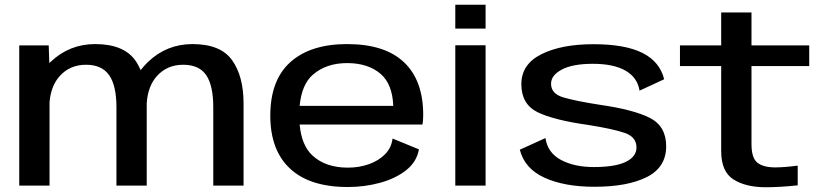

<svg xmlns="http://www.w3.org/2000/svg" viewBox="-20 -781 3474 808"><path d="M61 0V-590H185L187.5 -515.5Q190.5 -518.5 194 -521.5Q272.5 -595.5 380.5 -595.5Q499 -595.5 548.5 -528Q562 -509 572 -486Q585.5 -503.5 603 -520.5Q681.5 -595.5 790 -595.5Q908 -595.5 956.5 -528Q1005 -460.5 1005 -345.5V0H877.5V-330Q877.5 -421 847.8 -464.8Q818 -508.5 751 -508.5Q682.5 -508.5 639.5 -460Q602.5 -418 597.5 -347.5Q597.5 -346.5 597.5 -345.5V0H470V-330Q470 -421 439.2 -464.8Q408.5 -508.5 342 -508.5Q273.5 -508.5 230.5 -460Q194.5 -419.5 188.5 -351.5V0Z M1443.5 6Q1283.5 6 1200.5 -71.5Q1117.5 -149 1117.5 -294.5Q1117.5 -444 1202.2 -519.8Q1287 -595.5 1440.5 -595.5Q1599.5 -595.5 1680.2 -519Q1761 -442.5 1761 -297.5Q1761 -274 1758 -257H1241Q1249 -169 1295 -126.5Q1350.5 -75.5 1444 -75.5Q1491 -75.5 1532.2 -90Q1573.5 -104.5 1600.5 -132Q1627.5 -159.5 1632 -198L1743 -152.5Q1734 -100.5 1689.8 -65.2Q1645.5 -30 1580.2 -12Q1515 6 1443.5 6ZM1241 -335.5H1635Q1631.5 -426.5 1582.5 -469.5Q1529.5 -515.5 1440.5 -515.5Q1353 -515.5 1296.5 -466.5Q1249.5 -425.5 1241 -335.5Z M1896 0V-590.5H2023.5V0ZM1896 -761H2023.5V-660.5H1896Z M2481.5 5Q2355.5 5 2271.8 -33Q2188 -71 2167.5 -151L2275.5 -200Q2284.5 -138 2340.8 -108Q2397 -78 2479 -78Q2568.5 -78 2613.5 -99.8Q2658.5 -121.5 2658.5 -160.5Q2658.5 -204.5 2609.5 -221.5Q2560.5 -238.5 2456.5 -255Q2310 -275.5 2242 -309Q2174 -342.5 2174 -427Q2174 -510.5 2258.2 -552.8Q2342.5 -595 2477.5 -595Q2610 -595 2683.2 -558.5Q2756.5 -522 2775 -447.5L2671.5 -399.5Q2662.5 -455 2612.2 -483.8Q2562 -512.5 2475 -512.5Q2390.5 -512.5 2344.8 -488.5Q2299 -464.5 2299 -428.5Q2299 -386.5 2350.5 -371.2Q2402 -356 2501 -340.5Q2645.5 -320 2714.5 -285Q2783.5 -250 2783.5 -165.5Q2783.5 -77 2702.2 -36Q2621 5 2481.5 5Z M3203 7Q3118.5 7 3066.8 -25.8Q3015 -58.5 3015 -145V-503H2841.5V-590H3015V-728.5H3142.5V-590H3385.5V-503H3142.5V-175Q3142.5 -115.5 3167.8 -96Q3193 -76.5 3243 -76.5Q3285 -77 3337 -84V-1Q3261.5 7 3203 7Z"/></svg>

Font: Anybody ExtraExpanded Medium
Style: Regular
Weight: 500
Width: 8
Designer: Tyler Finck
Foundry: Etcetera Type Company
Version: Version 1.010; ttfautohint (v1.8.3) -l 8 -r 50 -G 200 -x 14 